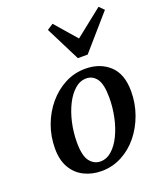

<svg xmlns="http://www.w3.org/2000/svg" viewBox="-142 -851 805 956"><g transform="rotate(-20 260.0 -373.0)"><path d="M231 14Q181 14 139.5 -6.5Q98 -27 74 -68Q50 -109 50 -170Q50 -235 71.5 -293Q93 -351 131 -396Q169 -441 219 -467Q269 -493 327 -493Q404 -493 454 -447.5Q504 -402 504 -310Q504 -246 483 -187.5Q462 -129 425 -83.5Q388 -38 338 -12Q288 14 231 14ZM242 -33Q275 -33 302.5 -57.5Q330 -82 350 -123.5Q370 -165 380.5 -215.5Q391 -266 391 -317Q391 -388 370 -417Q349 -446 315 -446Q282 -446 254.5 -422Q227 -398 206.5 -357.5Q186 -317 174.5 -266Q163 -215 163 -162Q163 -91 185.5 -62Q208 -33 242 -33ZM251 -759 350 -645 495 -760 520 -735 363 -555H311L219 -738Z"/></g></svg>

Font: Source Serif Pro SemiBold
Style: Italic
Weight: 600
Italic angle: -12°
Designer: Frank Grießhammer
Foundry: Adobe Systems Incorporated
Version: Version 3.001;hotconv 1.0.111;makeotfexe 2.5.65597